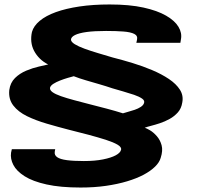

<svg xmlns="http://www.w3.org/2000/svg" viewBox="-20 -700 898 859"><path d="M340.5 139Q402 139 454 131.5Q506 124 548.5 111.2Q591 98.5 622.5 81.8Q654 65 673.8 45.5Q693.5 26 699 6Q709.5 -26.5 703 -50.2Q696.5 -74 681.5 -91Q666.5 -108 651.2 -117Q636 -126 627.5 -128.5Q637.5 -132.5 655.5 -137Q673.5 -141.5 695.5 -148.8Q717.5 -156 738.8 -167.8Q760 -179.5 775.8 -197.2Q791.5 -215 795.5 -241.5Q801.5 -272.5 785 -298.5Q768.5 -324.5 735.8 -346.5Q703 -368.5 661 -386.2Q619 -404 573 -418Q527 -432 483.5 -443Q452 -452.5 419 -462.2Q386 -472 358.5 -482Q331 -492 314.5 -502.2Q298 -512.5 297.5 -522.5Q298 -534.5 315.5 -543.2Q333 -552 367.5 -556.8Q402 -561.5 454.5 -561.5Q500 -561.5 532.2 -559Q564.5 -556.5 580.8 -548.2Q597 -540 593 -522.5L590 -508.5H787L789.5 -524Q795 -552.5 778.5 -580Q762 -607.5 723 -630Q684 -652.5 621.8 -666.2Q559.5 -680 470.5 -680Q396 -680 335.5 -671Q275 -662 230 -645.8Q185 -629.5 157.8 -606.8Q130.5 -584 123 -557Q118 -535 120.2 -513.2Q122.5 -491.5 132.5 -472.5Q142.5 -453.5 158.2 -438Q174 -422.5 195.5 -411.5Q181.5 -408.5 154 -402.2Q126.5 -396 97.2 -383.8Q68 -371.5 47 -350.8Q26 -330 21.5 -297Q17.5 -256.5 39.5 -228Q61.5 -199.5 101 -180.2Q140.5 -161 189.2 -146.8Q238 -132.5 286.5 -120Q333.5 -108.5 376.2 -97Q419 -85.5 452.8 -74.8Q486.5 -64 505.8 -52.8Q525 -41.5 521.5 -29.5Q518.5 -16.5 497.8 -5.2Q477 6 440.8 13.2Q404.5 20.5 355 20.5Q309 20.5 279 16.5Q249 12.5 235.8 3.2Q222.5 -6 225 -21.5L227 -32.5H33L29.5 -17Q25.5 10.5 39.8 38Q54 65.5 90.2 88.5Q126.5 111.5 188.2 125.2Q250 139 340.5 139ZM530 -193Q497 -203.5 457.2 -214Q417.5 -224.5 379.8 -234Q342 -243.5 313 -251.5Q277.5 -261 252.5 -269.8Q227.5 -278.5 214.5 -288Q201.5 -297.5 204 -308.5Q207 -317.5 219.2 -325.2Q231.5 -333 248.8 -339.8Q266 -346.5 283 -351.5Q300 -356.5 310 -359Q335.5 -349 365 -340.5Q394.5 -332 424.5 -323.2Q454.5 -314.5 482.5 -305Q504.5 -298.5 530.8 -291Q557 -283.5 579.8 -275.8Q602.5 -268 615.8 -258.8Q629 -249.5 624 -238Q621 -229 609.5 -221.5Q598 -214 582.8 -208.8Q567.5 -203.5 553.2 -199.8Q539 -196 530 -193Z"/></svg>

Font: Anybody Expanded ExtraBold
Style: Italic
Weight: 800
Width: 7
Italic angle: -10°
Version: Version 1.113;gftools[0.9.25]